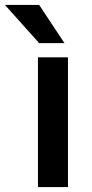

<svg xmlns="http://www.w3.org/2000/svg" viewBox="-78 -754 369 774"><path d="M80 -580 -58 -734H80L182 -580ZM75 0V-523H196V0Z"/></svg>

Font: Tomorrow Medium
Style: Regular
Weight: 500
Designer: Tony de Marco, Monica Rizzolli
Foundry: Just in Type
Version: Version 2.002